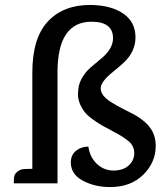

<svg xmlns="http://www.w3.org/2000/svg" viewBox="-20 -743 675 778"><path d="M111 -449Q111 -588 173.5 -655.5Q236 -723 346 -723Q430 -722 479.5 -688Q529 -654 529 -592Q529 -532 479 -487Q458 -468 438 -452Q388 -412 388 -385Q388 -356 429 -330Q450 -316 490 -296Q553 -267 582 -233.5Q611 -200 611 -152Q611 -85 560.5 -35Q510 15 426 15Q364 15 315.5 -11Q267 -37 267 -85Q267 -115 288 -132Q309 -149 338 -149Q344 -106 372.5 -79Q401 -52 440 -52Q479 -52 501.5 -72.5Q524 -93 524 -122Q524 -151 502.5 -169.5Q481 -188 444 -207.5Q407 -227 393 -235Q379 -243 357 -258.5Q335 -274 324 -288Q296 -324 296 -361Q296 -398 310.5 -424Q325 -450 346 -468.5Q367 -487 388 -504Q438 -544 438 -588Q438 -655 351 -655Q213 -655 213 -450V0H36V-8Q36 -32 43 -40Q56 -56 76 -58L111 -59Z"/></svg>

Font: Karma SemiBold
Style: Regular
Weight: 600
Designer: Joana Correia
Foundry: Indian Type Foundry
Version: Version 1.202;PS 1.0;hotconv 1.0.78;makeotf.lib2.5.61930; tt